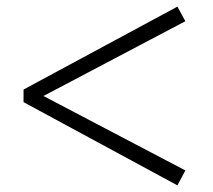

<svg xmlns="http://www.w3.org/2000/svg" viewBox="-20 -655 643 579"><path d="M51 -347V-385L515 -635L539 -591L93 -356V-375L539 -141L515 -96Z"/></svg>

Font: Noto Serif SC ExtraLight
Style: Bold
Weight: 700
Version: Version 2.002-H1;hotconv 1.1.0;makeotfexe 2.6.0